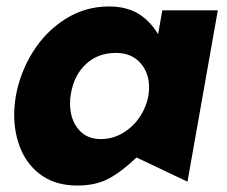

<svg xmlns="http://www.w3.org/2000/svg" viewBox="-20 -563 704 595"><path d="M339 -399Q387 -399 414.5 -368.5Q442 -338 442 -292Q442 -253 422 -215.5Q402 -178 367.5 -155Q333 -132 292 -132Q248 -132 222.5 -163Q197 -194 197 -243Q197 -258 200 -274Q210 -331 247 -365Q284 -399 339 -399ZM655 -531H483L470 -457Q444 -500 407 -521.5Q370 -543 318 -543Q244 -543 182.5 -504Q121 -465 81.5 -401.5Q42 -338 29 -265Q24 -233 24 -207Q24 -147 46 -97Q68 -47 112 -17.5Q156 12 220 12Q276 12 316 -9Q356 -30 403 -75L561 0Z"/></svg>

Font: Geom ExtraBold
Style: Bold Italic
Weight: 800
Italic angle: -10°
Version: Version 1.102